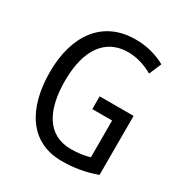

<svg xmlns="http://www.w3.org/2000/svg" viewBox="-171 -852 941 990"><g transform="rotate(30 300.0 -357.0)"><path d="M338 -377V-301H456V-82C425 -73 390 -67 345 -67C201 -67 143 -190 143 -357C143 -543 218 -648 353 -648C404 -648 454 -632 500 -606L531 -679C479 -708 419 -724 353 -724C156 -724 53 -574 53 -358C53 -143 145 10 334 10C409 10 476 -2 540 -26V-377Z"/></g></svg>

Font: Noto Sans Bengali Condensed
Style: Regular
Weight: 400
Width: 3
Designer: Jelle Bosma - Monotype Design Team
Foundry: Monotype Imaging Inc.
Version: Version 2.003